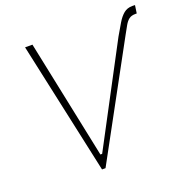

<svg xmlns="http://www.w3.org/2000/svg" viewBox="-131 -864 974 990"><g transform="rotate(-20 356.5 -369.5)"><path d="M577.1 -614.7Q598 -650.9 614.7 -679Q631.4 -707 650.6 -722.8Q669.7 -738.6 697.8 -738.6H712.7L706.3 -694.6H698.9Q676.5 -694.6 663.4 -684.5Q650.2 -674.4 639.6 -655.5Q628.9 -636.7 614 -609.4L282.3 0H263.1L105.5 -727.3H146L281.6 -75.3H291.2Z"/></g></svg>

Font: Inter UI Extra Light
Style: Italic
Weight: 200
Italic angle: -9.39999°
Designer: Rasmus Andersson
Foundry: rsms
Version: 3.2;8d6f07862